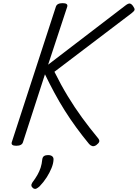

<svg xmlns="http://www.w3.org/2000/svg" viewBox="-20 -910 873 1217"><path d="M83 14Q65 14 58 8Q51 2 55 -10L334 -867Q341 -890 377 -890Q413 -890 406 -867L285 -500L776 -876Q793 -889 803 -887.5Q813 -886 823 -872Q834 -857 833 -848.5Q832 -840 815 -827L325 -455Q366 -372 409.5 -300.5Q453 -229 500 -164.5Q547 -100 600 -36Q612 -22 609 -12Q606 -2 590 10Q576 19 565 16Q554 13 545 3Q503 -48 464.5 -100.5Q426 -153 391 -208.5Q356 -264 325 -321.5Q294 -379 265 -439L126 -10Q123 2 112 8Q101 14 83 14ZM190 283Q180 275 179 266.5Q178 258 185 247Q204 222 217 199Q230 176 237.5 153Q245 130 248 100Q250 85 259.5 79Q269 73 284 73Q303 73 312 81.5Q321 90 319 105Q318 127 306.5 155.5Q295 184 276 214Q257 244 231 271Q220 281 210.5 285.5Q201 290 190 283Z"/></svg>

Font: Playwrite DK Loopet Light
Style: Regular
Weight: 300
Version: Version 1.003